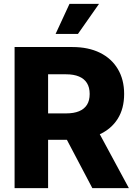

<svg xmlns="http://www.w3.org/2000/svg" viewBox="-20 -970 701 990"><path d="M55.2 0V-727.5H353.5Q435.5 -727.5 495.4 -698Q555.2 -668.5 587.6 -614Q620.1 -559.6 620.1 -485.4Q620.1 -410.2 586.9 -357.4Q553.7 -304.7 492.7 -276.9Q431.6 -249 347.7 -249H158.7V-385.3H320.8Q360.8 -385.3 387.7 -396.5Q414.6 -407.7 428.5 -429.7Q442.4 -451.7 442.4 -485.4Q442.4 -519 428.5 -541.5Q414.6 -564 387.5 -575.4Q360.4 -586.9 320.8 -586.9H228V0ZM456.1 0 281.2 -332H465.3L644.5 0ZM266.6 -794.9 338.4 -950.2H490.7L381.8 -794.9Z"/></svg>

Font: Inter 17pt ExtraBold
Style: Regular
Weight: 800
Version: Version 4.001;git-66647c0bb